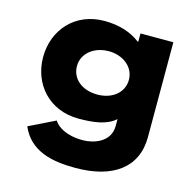

<svg xmlns="http://www.w3.org/2000/svg" viewBox="-115 -642 1029 1031"><g transform="rotate(15 399.5 -126.5)"><path d="M86 126C140 251 263.6 275 393.1 275C599.3 275 727 186 727 14V-513H544.3V-467H540.7C489.9 -506 423.3 -528 341 -528C177 -528 72 -406 72 -256C72 -106 177 15 341 15C425.7 15 498.3 5 544.3 -37V1C544.3 92 452.4 121 393.1 121C299.9 121 250 86 231 55ZM260 -256C260 -327 324.1 -377 405.2 -377C485 -377 548.7 -327 548.7 -256C548.7 -186 488.7 -136 405.2 -136C318.1 -136 260 -186 260 -256Z"/></g></svg>

Font: Hussar
Style: BdSuprExt
Weight: 700
Foundry: Cannot Into Space Fonts
Version: Version 2.00